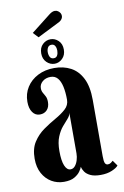

<svg xmlns="http://www.w3.org/2000/svg" viewBox="-90 -848 586 911"><g transform="rotate(-10 203.0 -393.0)"><path d="M143.5 10.5Q111 10.5 84 -5.2Q57 -21 40.8 -50.5Q24.5 -80 24.5 -121.5Q24.5 -170 44.8 -201.2Q65 -232.5 94.8 -253.5Q124.5 -274.5 154.2 -291.2Q184 -308 204.2 -326.2Q224.5 -344.5 224.5 -371Q224.5 -407.5 218.5 -434.5Q212.5 -461.5 199.8 -476.2Q187 -491 166 -491Q142.5 -491 127 -477.8Q111.5 -464.5 111.5 -446Q111.5 -433 117 -423.5Q122.5 -414 128 -403.8Q133.5 -393.5 133.5 -376Q133.5 -352 120.5 -338Q107.5 -324 86 -324Q64 -324 50.8 -342.8Q37.5 -361.5 37.5 -393.5Q37.5 -432.5 57 -463.2Q76.5 -494 111.2 -511.8Q146 -529.5 190.5 -529.5Q235 -529.5 269.5 -511.2Q304 -493 324.2 -453.2Q344.5 -413.5 344.5 -348.5V-77.5Q344.5 -52.5 348.8 -43.8Q353 -35 362.5 -35Q371 -35 377.5 -39.8Q384 -44.5 387.5 -48L406 -22Q398.5 -11.5 375.2 -1.5Q352 8.5 320.5 8.5Q290 8.5 271.8 0Q253.5 -8.5 244.8 -21.2Q236 -34 233.5 -46Q231.5 -38.5 222.2 -25Q213 -11.5 194.2 -0.5Q175.5 10.5 143.5 10.5ZM184 -42.5Q196.5 -42.5 205.5 -53Q214.5 -63.5 219.5 -79.8Q224.5 -96 224.5 -112.5V-307.5Q222.5 -293.5 210.5 -280.5Q198.5 -267.5 183.8 -250Q169 -232.5 157.8 -205.5Q146.5 -178.5 146.5 -136.5Q146.5 -90.5 156.5 -66.5Q166.5 -42.5 184 -42.5ZM197 -549Q175 -549 158.5 -565.2Q142 -581.5 142 -608Q142 -635.5 158.5 -651.2Q175 -667 197 -667Q218 -667 234.5 -651.2Q251 -635.5 251 -608Q251 -581.5 234.5 -565.2Q218 -549 197 -549ZM197 -575.5Q209 -575.5 214.2 -585.2Q219.5 -595 219.5 -609Q219.5 -621 214.2 -630.8Q209 -640.5 197 -640.5Q184.5 -640.5 179 -630.8Q173.5 -621 173.5 -609Q173.5 -595 179 -585.2Q184.5 -575.5 197 -575.5ZM143 -686 119.5 -711 212 -783.5Q219.5 -789.5 226.5 -792.8Q233.5 -796 240.5 -796Q249 -796 255.5 -791.5Q262 -787 266 -780.5Q269.5 -774.5 269.5 -767Q269.5 -757.5 262.5 -749.2Q255.5 -741 242 -735.5Z"/></g></svg>

Font: Imbue 24pt
Style: Bold
Weight: 700
Designer: Tyler Finck
Foundry: Etcetera Type Company
Version: Version 1.102